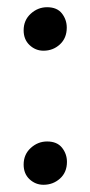

<svg xmlns="http://www.w3.org/2000/svg" viewBox="-20 -502 250 532"><path d="M100.5 -361.5Q78.5 -361.5 62 -377Q45.5 -392.5 45.5 -418Q45.5 -446 65.2 -464Q85 -482 110.5 -482Q138 -482 151.5 -464.8Q165 -447.5 165 -425.5Q165 -396.5 146 -379Q127 -361.5 100.5 -361.5ZM100.5 10Q78.5 10 62 -5.2Q45.5 -20.5 45.5 -46Q45.5 -74 65.2 -92Q85 -110 110.5 -110Q138 -110 151.8 -92.8Q165.5 -75.5 165.5 -53.5Q165.5 -24.5 146.2 -7.2Q127 10 100.5 10Z"/></svg>

Font: Merriweather 120pt
Style: Regular
Weight: 400
Version: Version 2.100